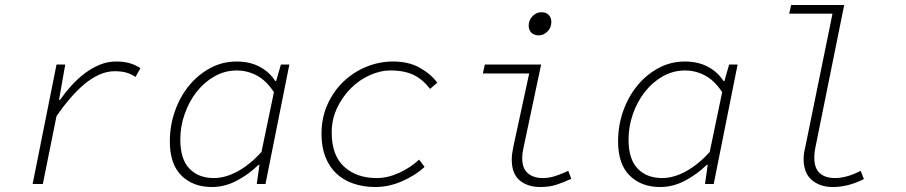

<svg xmlns="http://www.w3.org/2000/svg" viewBox="-20 -739 3640 771"><path d="M111 0 207 -480H242L217 -338H221Q242 -368 267 -395.5Q292 -423 320.5 -444.5Q349 -466 380.5 -479Q412 -492 446 -492Q478 -492 501.5 -485Q525 -478 544 -465L524 -430Q505 -443 485.5 -448Q466 -453 440 -453Q410 -453 379.5 -439.5Q349 -426 320 -402Q291 -378 262.5 -345Q234 -312 207 -273L152 0Z M831 12Q755 12 708.5 -34Q662 -80 662 -171Q662 -235 682.5 -293Q703 -351 739 -395Q775 -439 824 -465.5Q873 -492 930 -492Q984 -492 1023.5 -470.5Q1063 -449 1085 -414H1089L1108 -480H1142L1046 0H1011L1022 -77H1018Q978 -38 930 -13Q882 12 831 12ZM839 -24Q885 -24 934.5 -51Q984 -78 1030 -129L1080 -369Q1049 -416 1011 -436Q973 -456 931 -456Q883 -456 841.5 -432.5Q800 -409 769.5 -370Q739 -331 721.5 -281Q704 -231 704 -179Q704 -100 740.5 -62Q777 -24 839 -24Z M1487 12Q1440 12 1400 -1.5Q1360 -15 1331.5 -41.5Q1303 -68 1287 -108Q1271 -148 1271 -201Q1271 -266 1295 -319.5Q1319 -373 1359.5 -411.5Q1400 -450 1451.5 -471Q1503 -492 1559 -492Q1621 -492 1665.5 -467Q1710 -442 1736 -407L1707 -382Q1679 -419 1642 -437.5Q1605 -456 1549 -456Q1506 -456 1463.5 -436.5Q1421 -417 1387.5 -383Q1354 -349 1333 -304Q1312 -259 1312 -207Q1312 -115 1362 -69.5Q1412 -24 1492 -24Q1537 -24 1582 -44.5Q1627 -65 1663 -98L1685 -69Q1646 -33 1593 -10.5Q1540 12 1487 12Z M2150 12Q2099 12 2067 -14.5Q2035 -41 2035 -98Q2035 -119 2041 -148L2105 -444H1919L1927 -480H2153L2081 -140Q2079 -130 2078 -121.5Q2077 -113 2077 -105Q2077 -62 2100 -43Q2123 -24 2159 -24Q2185 -24 2209.5 -32Q2234 -40 2262 -53L2274 -21Q2244 -7 2215.5 2.5Q2187 12 2150 12ZM2143 -597Q2125 -597 2114 -607.5Q2103 -618 2103 -636Q2103 -658 2118.5 -674Q2134 -690 2154 -690Q2173 -690 2183.5 -679Q2194 -668 2194 -651Q2194 -628 2178.5 -612.5Q2163 -597 2143 -597Z M2631 12Q2555 12 2508.5 -34Q2462 -80 2462 -171Q2462 -235 2482.5 -293Q2503 -351 2539 -395Q2575 -439 2624 -465.5Q2673 -492 2730 -492Q2784 -492 2823.5 -470.5Q2863 -449 2885 -414H2889L2908 -480H2942L2846 0H2811L2822 -77H2818Q2778 -38 2730 -13Q2682 12 2631 12ZM2639 -24Q2685 -24 2734.5 -51Q2784 -78 2830 -129L2880 -369Q2849 -416 2811 -436Q2773 -456 2731 -456Q2683 -456 2641.5 -432.5Q2600 -409 2569.5 -370Q2539 -331 2521.5 -281Q2504 -231 2504 -179Q2504 -100 2540.5 -62Q2577 -24 2639 -24Z M3324 12Q3273 12 3240 -16Q3207 -44 3207 -102Q3207 -123 3214 -150L3323 -684H3149L3157 -719H3370L3256 -155Q3250 -129 3250 -106Q3250 -63 3272 -43.5Q3294 -24 3333 -24Q3380 -24 3436 -53L3449 -20Q3420 -5 3388.5 3.5Q3357 12 3324 12Z"/></svg>

Font: Source Code Pro Light
Style: Italic
Weight: 300
Italic angle: -11°
Monospace: yes
Designer: Paul D. Hunt, Teo Tuominen
Foundry: Adobe Systems Incorporated
Version: Version 1.050;PS 1.000;hotconv 16.6.51;makeotf.lib2.5.65220